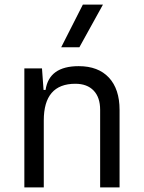

<svg xmlns="http://www.w3.org/2000/svg" viewBox="-20 -815 626 835"><path d="M415.5 0V-337.4Q415.5 -391.6 387.2 -421.1Q358.9 -450.7 307.6 -450.7Q170.4 -450.7 170.4 -291.5V0H85.9V-517.6H162.6L169.4 -423.8H178.2Q193.4 -527.3 322.3 -527.3Q407.2 -527.3 453.6 -477.5Q500 -427.7 500 -336.9V0ZM246.1 -609.4 340.3 -794.9H427.7L325.2 -609.4Z"/></svg>

Font: CaskaydiaMono NF SemiLight
Style: Regular
Weight: 350
Designer: Aaron Bell
Foundry: Saja Typeworks
Version: Version 2111.001; ttfautohint (v1.8.4);Nerd Fonts 3.1.1